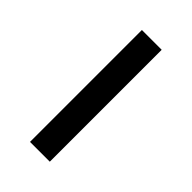

<svg xmlns="http://www.w3.org/2000/svg" viewBox="45 -361 631 631"><g transform="rotate(-45 360.0 -46.0)"><path d="M100 -92H620V0H100Z"/></g></svg>

Font: Enso SemiBold
Style: Regular
Weight: 600
Designer: Coji Morishita
Foundry: UNDERFOREST DESIGN
Version: Version 1.000